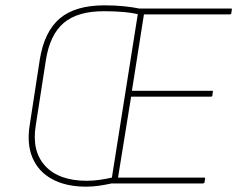

<svg xmlns="http://www.w3.org/2000/svg" viewBox="-20 -687 902 719"><path d="M303 12Q227 12 175.5 -16Q124 -44 102 -95.5Q80 -147 91 -217L129 -464Q146 -569 204 -618Q262 -667 371 -667Q411 -667 444.5 -663.5Q478 -660 502 -655H845Q847 -655 848 -654.5Q849 -654 848 -650L846 -636Q844 -633 840 -633H519L474 -347H774Q779 -347 777 -342L775 -328Q774 -325 769 -325H471L422 -22H745Q749 -22 748 -18L746 -4Q744 0 740 0H397Q380 4 354.5 8Q329 12 303 12ZM305 -10Q328 -10 353 -13.5Q378 -17 399 -22L496 -634Q476 -639 443.5 -642Q411 -645 369 -645Q270 -645 218.5 -601Q167 -557 152 -463L114 -218Q98 -121 149.5 -65.5Q201 -10 305 -10Z"/></svg>

Font: Sofia Sans Thin
Style: Italic
Weight: 250
Italic angle: -9°
Version: Version 4.100-B